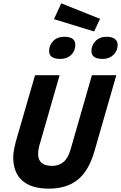

<svg xmlns="http://www.w3.org/2000/svg" viewBox="-20 -1099 715 1134"><path d="M570.8 -987.8 536.1 -913.1 298.8 -985.8 341.8 -1079.1ZM336.9 -751Q270 -751 270 -797.9Q270 -831.5 294.2 -856.7Q318.4 -881.8 359.9 -881.8Q424.8 -881.8 424.8 -834Q424.8 -798.3 400.4 -774.7Q376 -751 336.9 -751ZM586.9 -751Q520 -751 520 -797.9Q520 -831.5 544.4 -856.7Q568.8 -881.8 609.9 -881.8Q641.6 -881.8 658.2 -869.1Q674.8 -856.4 674.8 -834Q674.8 -798.8 649.9 -774.9Q625 -751 586.9 -751ZM397 -216.8 522.9 -654.8H667L538.1 -207Q504.9 -90.3 439.5 -37.6Q374 15.1 268.1 15.1Q165.5 15.1 111.8 -32.2Q58.1 -79.6 58.1 -169.9Q58.1 -213.4 83 -295.9L187 -654.8H332L210.9 -233.9Q205.1 -210 205.1 -189Q205.1 -153.8 226.6 -136.5Q248 -119.1 287.1 -119.1Q328.1 -119.1 355.2 -142.3Q382.3 -165.5 397 -216.8Z"/></svg>

Font: IntelOne Mono Bold
Style: Italic
Weight: 700
Italic angle: -16°
Designer: Fred Shallcrass
Foundry: Frere-Jones Type LLC
Version: Version 1.200;hotconv 1.1.0;makeotfexe 2.6.0;FJTRelease1.2